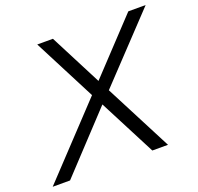

<svg xmlns="http://www.w3.org/2000/svg" viewBox="-175 -833 998 967"><g transform="rotate(-20 324.5 -350.0)"><path d="M-52 0 292 -366 120 -700H204L347 -422L608 -700H701L380 -360L566 0H482L325 -304L41 0Z"/></g></svg>

Font: Red Hat Display VF
Style: Italic
Weight: 300
Italic angle: -12°
Designer: Pentagram, MCKL
Foundry: Pentagram, MCKL
Version: Version 1.010